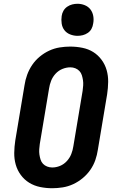

<svg xmlns="http://www.w3.org/2000/svg" viewBox="-20 -990 640 1018"><path d="M257 8Q224 8 192.5 1.5Q161 -5 135 -21Q109 -37 90.5 -62Q72 -87 63.5 -117Q55 -147 55.5 -179.5Q56 -212 61 -245L110 -538Q114 -566 124 -593.5Q134 -621 150.5 -645.5Q167 -670 190.5 -689.5Q214 -709 241 -721.5Q268 -734 296.5 -738.5Q325 -743 352 -743Q385 -743 417 -736.5Q449 -730 474.5 -714Q500 -698 518.5 -673Q537 -648 545.5 -618Q554 -588 553.5 -555.5Q553 -523 548 -490L499 -197Q495 -169 485.5 -141.5Q476 -114 459 -89.5Q442 -65 418.5 -45.5Q395 -26 368 -13.5Q341 -1 312.5 3.5Q284 8 257 8ZM257 -102Q278 -102 298.5 -110.5Q319 -119 334.5 -136Q350 -153 358 -173.5Q366 -194 369 -215L418 -508Q420 -522 421 -536.5Q422 -551 420 -564.5Q418 -578 414 -591Q410 -604 401 -613.5Q392 -623 379.5 -628Q367 -633 353 -633Q332 -633 311 -624.5Q290 -616 274.5 -599Q259 -582 251 -561.5Q243 -541 240 -520L191 -227Q189 -213 188 -198.5Q187 -184 189 -170.5Q191 -157 195 -144Q199 -131 208 -121.5Q217 -112 230 -107Q243 -102 257 -102ZM391 -800Q371 -800 352 -807.5Q333 -815 321.5 -830Q310 -845 307 -865Q304 -885 307 -905Q309 -920 316.5 -933Q324 -946 336.5 -954.5Q349 -963 363 -966.5Q377 -970 391 -970Q411 -970 429.5 -962.5Q448 -955 459.5 -940Q471 -925 474.5 -905Q478 -885 474 -865Q472 -850 465 -837Q458 -824 445.5 -815.5Q433 -807 419 -803.5Q405 -800 391 -800Z"/></svg>

Font: Iosevka HT Extrabold Extended
Style: Italic
Weight: 800
Width: 7
Italic angle: -9°
Monospace: yes
Designer: Belleve Invis
Foundry: Belleve Invis
Version: Version 32.3.0; ttfautohint (v1.8.4)